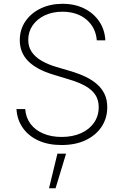

<svg xmlns="http://www.w3.org/2000/svg" viewBox="-20 -758 656 1019"><path d="M306.6 11.7Q236.3 11.7 183.8 -12.2Q131.3 -36.1 101.1 -79.3Q70.8 -122.6 67.4 -179.2H113.8Q117.2 -133.3 142.3 -100.1Q167.5 -66.9 210 -49.1Q252.4 -31.2 306.6 -31.2Q365.2 -31.2 409.7 -51Q454.1 -70.8 479 -106.7Q503.9 -142.6 503.9 -189.5Q503.9 -227.1 486.3 -254.2Q468.8 -281.2 433.6 -301.3Q398.4 -321.3 345.2 -336.9L261.7 -362.3Q174.3 -388.7 129.6 -433.6Q85 -478.5 85 -544.9Q85 -601.1 114.7 -644.8Q144.5 -688.5 195.8 -713.1Q247.1 -737.8 312 -737.8Q377.9 -737.8 427.7 -712.6Q477.5 -687.5 506.8 -644Q536.1 -600.6 539.1 -543.9H493.7Q488.3 -611.8 439 -653.8Q389.6 -695.8 311 -695.8Q258.8 -695.8 217.8 -676.5Q176.8 -657.2 153.3 -623.3Q129.9 -589.4 129.9 -546.4Q129.9 -509.3 148.7 -481.9Q167.5 -454.6 200.9 -435.3Q234.4 -416 278.8 -402.8L358.4 -379.4Q400.4 -366.7 435.3 -349.9Q470.2 -333 495.6 -310.5Q521 -288.1 535.2 -258.1Q549.3 -228 549.3 -189Q549.3 -131.3 519.5 -85.9Q489.7 -40.5 435.3 -14.4Q380.9 11.7 306.6 11.7ZM240.2 241.2 284.7 57.6H330.6L274.9 241.2Z"/></svg>

Font: Inter 16pt ExtraLight
Style: Regular
Weight: 250
Version: Version 4.001;git-66647c0bb